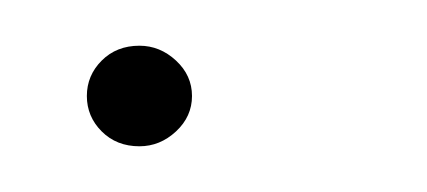

<svg xmlns="http://www.w3.org/2000/svg" viewBox="-20 -59 187 84"><path d="M41 5Q31 5 24.5 -1.5Q18 -8 18 -17Q18 -26 24.5 -32.5Q31 -39 41 -39Q50 -39 57 -32.5Q64 -26 64 -17Q64 -8 57 -1.5Q50 5 41 5Z"/></svg>

Font: Alumni Sans SC Thin
Style: Italic
Weight: 100
Italic angle: -8°
Designer: Robert E. Leuschke
Foundry: Robert E. Leuschke
Version: Version 1.016